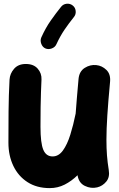

<svg xmlns="http://www.w3.org/2000/svg" viewBox="-20 -909 629 1012"><path d="M560.1 -477.5Q550.3 -373 545.7 -300.5Q541 -228 541 -173.3Q541 -127.4 543.9 -89.6Q546.9 -51.8 553.2 -13.2Q559.6 24.9 540 48.3Q520.5 71.8 492.2 78.6Q459.5 86.4 427.2 70.8Q395 55.2 388.7 14.6Q357.4 45.4 320.8 64Q284.2 82.5 242.2 82.5Q173.8 82.5 125 51Q76.2 19.5 50.3 -34.7Q24.4 -88.9 24.4 -156.7Q24.4 -236.3 25.1 -321.8Q25.9 -407.2 30.3 -489.7Q32.2 -521 54.2 -546.4Q76.2 -571.8 116.2 -571.8Q157.2 -571.8 178.7 -547.1Q200.2 -522.5 198.7 -490.2Q197.3 -457 196 -423.1Q194.8 -389.2 194.1 -345.9Q193.4 -302.7 193.4 -240.7Q193.4 -154.8 208.3 -119.6Q223.1 -84.5 257.3 -84.5Q289.1 -84.5 311.8 -116Q334.5 -147.5 350.6 -199Q366.7 -250.5 378.9 -311V-312Q381.8 -351.1 385.5 -396Q389.2 -440.9 394 -493.2Q397.9 -533.2 426.8 -551.3Q455.6 -569.3 487.3 -565.9Q517.6 -563 540.8 -540.5Q564 -518.1 560.1 -477.5ZM362.8 -880.4Q377 -869.6 378.9 -851.3Q380.9 -833 369.6 -819.3Q342.3 -785.2 319.8 -752.2Q297.4 -719.2 277.3 -675.8Q270.5 -660.2 252.7 -653.6Q234.9 -647 219.2 -653.8Q204.1 -660.6 197.5 -678.2Q190.9 -695.8 197.8 -711.9Q220.7 -762.7 247.6 -800.8Q274.4 -838.9 301.8 -873Q313 -887.2 331.1 -889.2Q349.1 -891.1 362.8 -880.4Z"/></svg>

Font: Mikhak-DS1-FD Black
Style: Regular
Weight: 900
Designer: Amin Abedi
Version: Version 3.2